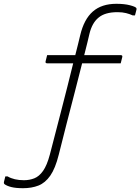

<svg xmlns="http://www.w3.org/2000/svg" viewBox="-76 -740 738 1010"><path d="M50 208Q79 208 104.5 198Q130 188 150.5 159Q171 130 186 74Q198 27 213.5 -32Q229 -91 245.5 -155.5Q262 -220 278.5 -284.5Q295 -349 309 -407H172Q161 -407 164 -418Q166 -426 168 -434Q170 -442 172 -450H320Q328 -481 334.5 -507.5Q341 -534 346 -555Q366 -639 412.5 -679.5Q459 -720 536 -720Q578 -720 607 -712.5Q636 -705 641 -698Q643 -694 642 -690Q640 -682 638 -674Q636 -666 634 -659H622Q607 -666 587.5 -671Q568 -676 542 -676Q476 -676 442 -647Q409 -620 395 -564Q390 -542 383 -513.5Q376 -485 367 -450H559Q570 -450 567 -439Q565 -431 563 -423Q561 -415 559 -407H356Q339 -339 318 -258Q297 -177 275 -92Q253 -7 233 74Q215 146 188.5 184Q162 222 126.5 236Q91 250 45 250Q7 250 -16.5 244Q-40 238 -52 229Q-57 225 -55 216Q-53 206 -51 200Q-49 194 -48 188H-36Q-2 208 50 208Z"/></svg>

Font: Recursive Mn Lnr St Lt
Style: Italic
Weight: 300
Italic angle: -15°
Monospace: yes
Version: Version 1.079;hotconv 1.0.112;makeotfexe 2.5.65598; ttfautoh